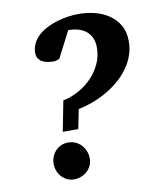

<svg xmlns="http://www.w3.org/2000/svg" viewBox="-80 -751 695 828"><g transform="rotate(-10 267.5 -337.5)"><path d="M259.8 -64.9Q259.8 -48.3 253.2 -34.2Q246.6 -20 235.4 -9.8Q224.1 0.5 209.5 6.3Q194.8 12.2 178.2 12.2Q161.6 12.2 147.7 5.6Q133.8 -1 123.5 -12.2Q113.3 -23.4 107.7 -38.1Q102.1 -52.7 102.1 -68.8Q102.1 -85.4 107.9 -99.9Q113.8 -114.3 124 -125.2Q134.3 -136.2 148.4 -142.6Q162.6 -148.9 179.2 -148.9Q196.8 -148.9 211.7 -142.1Q226.6 -135.3 237.1 -123.8Q247.6 -112.3 253.7 -96.9Q259.8 -81.5 259.8 -64.9ZM513.2 -534.2Q513.2 -500 502.2 -470Q491.2 -439.9 471.9 -414.1Q452.6 -388.2 427 -366.7Q401.4 -345.2 372.1 -328.6Q342.8 -312 311.5 -300.5Q280.3 -289.1 250 -283.2L232.9 -198.2H165L190.9 -331.1Q226.1 -338.4 259 -356.4Q292 -374.5 317.4 -400.9Q342.8 -427.2 357.9 -460.2Q373 -493.2 373 -530.8Q373 -556.2 364.5 -574.2Q356 -592.3 341.3 -603.8Q326.7 -615.2 306.9 -620.6Q287.1 -626 264.2 -626L205.1 -511.2Q204.1 -510.3 200.7 -509Q197.3 -507.8 193.6 -506.6Q189.9 -505.4 186.8 -504.6Q183.6 -503.9 183.1 -503.9Q170.4 -503.9 157 -505.6Q143.6 -507.3 132.6 -512.7Q121.6 -518.1 114.3 -527.8Q106.9 -537.6 106.9 -553.2Q106.9 -577.6 117.2 -596.9Q127.4 -616.2 144.5 -631.1Q161.6 -646 183.8 -656.7Q206.1 -667.5 229.5 -674.1Q252.9 -680.7 276.1 -683.8Q299.3 -687 318.8 -687Q355 -687 389.9 -678.5Q424.8 -669.9 452.1 -651.4Q479.5 -632.8 496.3 -604Q513.2 -575.2 513.2 -534.2Z"/></g></svg>

Font: Charis SIL Cyr
Style: Bold Italic
Weight: 700
Italic angle: -11°
Foundry: SIL International
Version: Version 5.000